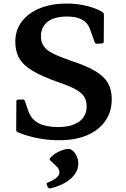

<svg xmlns="http://www.w3.org/2000/svg" viewBox="-20 -777 706 1079"><path d="M377 -436Q464 -408 514.5 -378Q565 -348 586.5 -310.5Q608 -273 608 -220Q608 -149 572 -97.5Q536 -46 470.5 -17.5Q405 11 315 11Q260 11 214 3.5Q168 -4 134 -14.5Q100 -25 79 -34Q71 -38 71 -48L72 -208Q72 -217 82 -217L108 -218Q117 -218 120 -209L140 -151Q149 -127 164 -110Q179 -93 200 -83Q221 -73 247.5 -68Q274 -63 306 -63Q382 -63 424.5 -93.5Q467 -124 467 -179Q467 -211 453 -233.5Q439 -256 404.5 -275Q370 -294 308 -315Q217 -347 164 -378.5Q111 -410 88.5 -449Q66 -488 66 -543Q66 -608 102.5 -656Q139 -704 204 -730.5Q269 -757 355 -757Q400 -757 438.5 -750Q477 -743 507.5 -732Q538 -721 556 -709Q564 -704 564 -694L563 -543Q563 -533 553 -533L525 -531Q516 -531 512 -540L488 -607Q479 -635 462 -651.5Q445 -668 419 -676Q393 -684 355 -684Q285 -684 247.5 -654.5Q210 -625 210 -572Q210 -541 225.5 -518Q241 -495 277.5 -476.5Q314 -458 377 -436ZM262 282Q254 283 248 274L243 261Q239 253 248 249Q276 239 295 224Q314 209 314 193Q314 173 298.5 158.5Q283 144 263 125Q256 119 262 111Q271 99 288.5 87.5Q306 76 327 68Q348 60 366 60Q379 60 391.5 72.5Q404 85 412 103.5Q420 122 420 140Q420 173 403.5 197.5Q387 222 362 239.5Q337 257 310 267Q283 277 262 282Z"/></svg>

Font: Hahmlet SemiBold
Style: Regular
Weight: 600
Version: Version 1.002